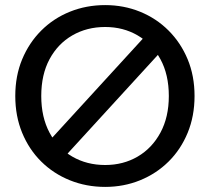

<svg xmlns="http://www.w3.org/2000/svg" viewBox="-20 -727 823 754"><path d="M571 -608 650 -566 229 -106 150 -148ZM393 7Q319 7 254.5 -19Q190 -45 142 -92.5Q94 -140 67 -205.5Q40 -271 40 -350Q40 -429 67 -494Q94 -559 142 -607Q190 -655 254.5 -681Q319 -707 393 -707Q466 -707 530 -681Q594 -655 642 -607Q690 -559 717 -494Q744 -429 744 -350Q744 -271 717 -205.5Q690 -140 642 -92.5Q594 -45 530 -19Q466 7 393 7ZM393 -79Q464 -79 520.5 -112Q577 -145 610 -206Q643 -267 643 -350Q643 -434 610 -494.5Q577 -555 520.5 -588Q464 -621 393 -621Q321 -621 264 -588Q207 -555 174.5 -494.5Q142 -434 142 -350Q142 -267 174.5 -206Q207 -145 264 -112Q321 -79 393 -79Z"/></svg>

Font: Albert Sans Medium
Style: Regular
Weight: 500
Designer: Andreas Rasmussen
Foundry: a.Foundry
Version: Version 1.025